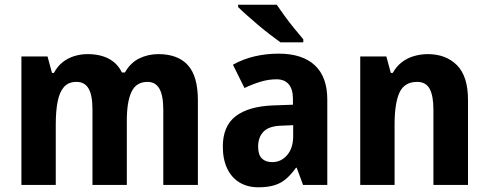

<svg xmlns="http://www.w3.org/2000/svg" viewBox="-20 -786 2078 816"><path d="M653 -556Q736 -556 778.5 -509Q821 -462 821 -360V0H674V-319Q674 -380 657.5 -409Q641 -438 607 -438Q559 -438 539 -396Q519 -354 519 -274V0H373V-321Q373 -381 356.5 -409.5Q340 -438 305 -438Q271 -438 252 -416.5Q233 -395 225 -354.5Q217 -314 217 -258V0H71V-546H182L201 -476H209Q224 -504 246 -521.5Q268 -539 295.5 -547.5Q323 -556 352 -556Q406 -556 443 -536Q480 -516 498 -478H511Q534 -519 571.5 -537.5Q609 -556 653 -556Z M1164 -558Q1265 -558 1318 -508.5Q1371 -459 1371 -363V0H1268L1241 -73H1238Q1218 -45 1196 -26Q1174 -7 1145.5 1.5Q1117 10 1078 10Q1032 10 998 -10.5Q964 -31 945.5 -70Q927 -109 927 -163Q927 -250 981.5 -292Q1036 -334 1141 -338L1225 -341V-366Q1225 -407 1207 -428Q1189 -449 1155 -449Q1122 -449 1088.5 -439Q1055 -429 1019 -412L970 -511Q1013 -535 1062 -546.5Q1111 -558 1164 -558ZM1179 -252Q1124 -251 1100.5 -227Q1077 -203 1077 -163Q1077 -128 1093 -112.5Q1109 -97 1137 -97Q1175 -97 1200.5 -127Q1226 -157 1226 -207V-254ZM1156 -766Q1171 -744 1191 -716.5Q1211 -689 1232 -663.5Q1253 -638 1269 -619V-606H1172Q1154 -619 1129 -638Q1104 -657 1078 -679Q1052 -701 1029 -721.5Q1006 -742 992 -756V-766Z M1798 -556Q1875 -556 1922 -509Q1969 -462 1969 -361V0H1822V-321Q1822 -379 1806 -408.5Q1790 -438 1753 -438Q1699 -438 1678 -393Q1657 -348 1657 -257V0H1511V-546H1622L1641 -476H1649Q1665 -504 1687.5 -521.5Q1710 -539 1739 -547.5Q1768 -556 1798 -556Z"/></svg>

Font: Noto Sans Bengali SemiCondensed
Style: Bold
Weight: 700
Width: 4
Designer: Jelle Bosma - Monotype Design Team
Foundry: Monotype Imaging Inc.
Version: Version 2.003